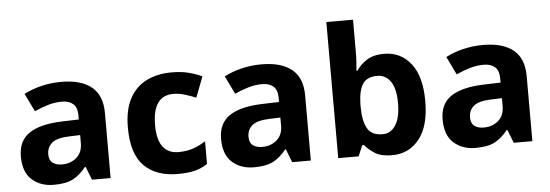

<svg xmlns="http://www.w3.org/2000/svg" viewBox="-50 -909 3058 1068"><g transform="rotate(-5 1479.5 -375.0)"><path d="M302 -557Q412 -557 470.5 -509.5Q529 -462 529 -364V0H425L396 -74H392Q357 -30 318 -10Q279 10 211 10Q138 10 90 -32.5Q42 -75 42 -163Q42 -250 103 -291.5Q164 -333 286 -337L381 -340V-364Q381 -407 358.5 -427Q336 -447 296 -447Q256 -447 218 -435.5Q180 -424 142 -407L93 -508Q137 -531 190.5 -544Q244 -557 302 -557ZM323 -251Q251 -249 223 -225Q195 -201 195 -162Q195 -128 215 -113.5Q235 -99 267 -99Q315 -99 348 -127.5Q381 -156 381 -208V-253Z M904 10Q782 10 715.5 -57.5Q649 -125 649 -270Q649 -370 683 -433Q717 -496 777.5 -526Q838 -556 917 -556Q973 -556 1014.5 -545Q1056 -534 1087 -519L1043 -404Q1008 -418 977.5 -427Q947 -436 917 -436Q801 -436 801 -271Q801 -189 831.5 -150Q862 -111 917 -111Q964 -111 1000 -123.5Q1036 -136 1070 -158V-31Q1036 -9 998.5 0.5Q961 10 904 10Z M1420 -557Q1530 -557 1588.5 -509.5Q1647 -462 1647 -364V0H1543L1514 -74H1510Q1475 -30 1436 -10Q1397 10 1329 10Q1256 10 1208 -32.5Q1160 -75 1160 -163Q1160 -250 1221 -291.5Q1282 -333 1404 -337L1499 -340V-364Q1499 -407 1476.5 -427Q1454 -447 1414 -447Q1374 -447 1336 -435.5Q1298 -424 1260 -407L1211 -508Q1255 -531 1308.5 -544Q1362 -557 1420 -557ZM1441 -251Q1369 -249 1341 -225Q1313 -201 1313 -162Q1313 -128 1333 -113.5Q1353 -99 1385 -99Q1433 -99 1466 -127.5Q1499 -156 1499 -208V-253Z M1949 -583Q1949 -552 1947 -522Q1945 -492 1943 -475H1949Q1971 -509 2008 -532.5Q2045 -556 2104 -556Q2196 -556 2253 -484.5Q2310 -413 2310 -274Q2310 -134 2252 -62Q2194 10 2100 10Q2040 10 2005.5 -11.5Q1971 -33 1949 -60H1939L1914 0H1800V-760H1949ZM2056 -437Q1998 -437 1974.5 -401Q1951 -365 1949 -291V-275Q1949 -196 1972.5 -153.5Q1996 -111 2058 -111Q2104 -111 2131 -153.5Q2158 -196 2158 -276Q2158 -356 2130.5 -396.5Q2103 -437 2056 -437Z M2657 -557Q2767 -557 2825.5 -509.5Q2884 -462 2884 -364V0H2780L2751 -74H2747Q2712 -30 2673 -10Q2634 10 2566 10Q2493 10 2445 -32.5Q2397 -75 2397 -163Q2397 -250 2458 -291.5Q2519 -333 2641 -337L2736 -340V-364Q2736 -407 2713.5 -427Q2691 -447 2651 -447Q2611 -447 2573 -435.5Q2535 -424 2497 -407L2448 -508Q2492 -531 2545.5 -544Q2599 -557 2657 -557ZM2678 -251Q2606 -249 2578 -225Q2550 -201 2550 -162Q2550 -128 2570 -113.5Q2590 -99 2622 -99Q2670 -99 2703 -127.5Q2736 -156 2736 -208V-253Z"/></g></svg>

Font: TSCustom
Style: Regular
Weight: 400
Designer: Monotype Design Team
Foundry: Monotype Imaging Inc.
Version: Version 2.004; ttfautohint (v1.8.3) -l 8 -r 50 -G 200 -x 14 